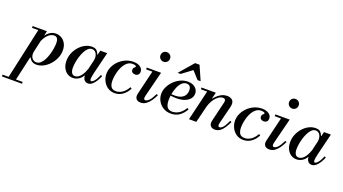

<svg xmlns="http://www.w3.org/2000/svg" viewBox="-184 -1477 4532 2536"><g transform="rotate(20 2081.5 -209.5)"><path d="M-32 314 136 -450H243L71 314ZM-112 314V289H171V314ZM262 13Q223 13 198 -4Q173 -21 159 -50H152L172 -138Q171 -128 170.5 -121Q170 -114 170 -106Q170 -67 192.5 -41.5Q215 -16 249 -16Q282 -16 308.5 -39.5Q335 -63 354.5 -101Q374 -139 387 -183.5Q400 -228 406.5 -269.5Q413 -311 413 -341Q413 -391 397 -410.5Q381 -430 352 -430Q329 -430 303.5 -417Q278 -404 253.5 -375Q229 -346 208 -298L225 -386H232Q254 -418 289 -440Q324 -462 368 -462Q410 -462 446.5 -440.5Q483 -419 505 -379Q527 -339 527 -282Q527 -224 503.5 -171Q480 -118 441.5 -76.5Q403 -35 356 -11Q309 13 262 13ZM42 -425V-450H231V-425Z M772 13Q730 13 695 -9.5Q660 -32 639 -74Q618 -116 618 -173Q618 -231 640 -283Q662 -335 698.5 -375.5Q735 -416 780.5 -439Q826 -462 873 -462Q919 -462 941 -441Q963 -420 973 -389H979L958 -298Q959 -309 960 -317Q961 -325 961 -335Q961 -378 939.5 -405.5Q918 -433 885 -433Q855 -433 830.5 -410.5Q806 -388 787 -351Q768 -314 755 -271.5Q742 -229 735.5 -188Q729 -147 729 -117Q729 -69 745 -44Q761 -19 792 -19Q813 -19 836 -32Q859 -45 882.5 -78Q906 -111 927 -170L915 -70H909Q887 -30 850 -8.5Q813 13 772 13ZM985 13Q969 13 952 4.5Q935 -4 924 -24.5Q913 -45 913 -81Q913 -96 915.5 -114Q918 -132 923 -154L993 -450H1090L1016 -147Q1009 -116 1005 -94.5Q1001 -73 1001 -59Q1001 -30 1018 -30Q1035 -30 1060.5 -60.5Q1086 -91 1111 -151L1131 -142Q1116 -105 1094.5 -69.5Q1073 -34 1045.5 -10.5Q1018 13 985 13Z M1361 13Q1303 13 1260.5 -17Q1218 -47 1195.5 -93.5Q1173 -140 1173 -191Q1173 -243 1195.5 -291.5Q1218 -340 1257.5 -378.5Q1297 -417 1348.5 -439.5Q1400 -462 1457 -462Q1497 -462 1526.5 -450.5Q1556 -439 1572.5 -418Q1589 -397 1589 -369Q1589 -341 1573 -326Q1557 -311 1531 -311Q1508 -311 1492 -323Q1476 -335 1476 -359Q1476 -377 1483.5 -386Q1491 -395 1498.5 -400Q1506 -405 1506 -412Q1506 -423 1489 -427.5Q1472 -432 1455 -432Q1417 -432 1388 -411.5Q1359 -391 1338 -357.5Q1317 -324 1304 -284.5Q1291 -245 1284.5 -205.5Q1278 -166 1278 -134Q1278 -79 1298.5 -48Q1319 -17 1369 -17Q1411 -17 1453.5 -43Q1496 -69 1533 -133L1553 -119Q1519 -55 1470 -21Q1421 13 1361 13Z M1827 -598Q1799 -598 1779.5 -617.5Q1760 -637 1760 -665Q1760 -694 1779.5 -713.5Q1799 -733 1827 -733Q1856 -733 1875.5 -713.5Q1895 -694 1895 -665Q1895 -637 1875.5 -617.5Q1856 -598 1827 -598ZM1726 13Q1689 13 1669 -6Q1649 -25 1649 -56Q1649 -64 1650.5 -72Q1652 -80 1653 -87L1740 -450H1847L1758 -97Q1755 -84 1754 -76Q1753 -68 1753 -63Q1753 -38 1775 -38Q1799 -38 1827 -67Q1855 -96 1889 -166L1909 -157Q1890 -115 1863.5 -76Q1837 -37 1803 -12Q1769 13 1726 13ZM1646 -425V-450H1835V-425Z M2151 13Q2089 13 2042 -16Q1995 -45 1969.5 -91.5Q1944 -138 1944 -190Q1944 -241 1967.5 -289.5Q1991 -338 2030.5 -377Q2070 -416 2120 -439Q2170 -462 2222 -462Q2264 -462 2296 -447Q2328 -432 2346.5 -405.5Q2365 -379 2365 -344Q2365 -302 2338 -270Q2311 -238 2264 -220.5Q2217 -203 2156 -203Q2133 -203 2108 -205Q2083 -207 2063.5 -210Q2044 -213 2037 -214L2042 -239Q2059 -232 2077 -230.5Q2095 -229 2115 -229Q2175 -229 2210.5 -247Q2246 -265 2261.5 -294Q2277 -323 2277 -357Q2277 -397 2260 -414.5Q2243 -432 2215 -432Q2178 -432 2149.5 -404.5Q2121 -377 2102 -333.5Q2083 -290 2073.5 -241Q2064 -192 2064 -148Q2064 -81 2087 -49Q2110 -17 2161 -17Q2202 -17 2248 -42Q2294 -67 2334 -133L2354 -119Q2322 -61 2272 -24Q2222 13 2151 13ZM2053 -524 2226 -724H2288L2376 -524H2333L2237 -630L2095 -524Z M2769 13Q2734 13 2713.5 -6Q2693 -25 2693 -56Q2693 -64 2694.5 -72Q2696 -80 2697 -87L2762 -359Q2764 -367 2765 -373Q2766 -379 2766 -386Q2766 -404 2756 -412Q2746 -420 2729 -420Q2707 -420 2682.5 -406.5Q2658 -393 2635 -368Q2612 -343 2593.5 -309Q2575 -275 2564 -234L2592 -361H2599Q2629 -400 2674.5 -431Q2720 -462 2775 -462Q2813 -462 2840.5 -443Q2868 -424 2868 -381Q2868 -362 2862 -336L2802 -97Q2799 -84 2798 -76Q2797 -68 2797 -63Q2797 -38 2819 -38Q2841 -38 2866.5 -67Q2892 -96 2923 -166L2943 -157Q2924 -113 2899 -74Q2874 -35 2842 -11Q2810 13 2769 13ZM2403 0 2510 -450H2617L2506 0ZM2416 -425V-450H2605V-425Z M3169 13Q3111 13 3068.5 -17Q3026 -47 3003.5 -93.5Q2981 -140 2981 -191Q2981 -243 3003.5 -291.5Q3026 -340 3065.5 -378.5Q3105 -417 3156.5 -439.5Q3208 -462 3265 -462Q3305 -462 3334.5 -450.5Q3364 -439 3380.5 -418Q3397 -397 3397 -369Q3397 -341 3381 -326Q3365 -311 3339 -311Q3316 -311 3300 -323Q3284 -335 3284 -359Q3284 -377 3291.5 -386Q3299 -395 3306.5 -400Q3314 -405 3314 -412Q3314 -423 3297 -427.5Q3280 -432 3263 -432Q3225 -432 3196 -411.5Q3167 -391 3146 -357.5Q3125 -324 3112 -284.5Q3099 -245 3092.5 -205.5Q3086 -166 3086 -134Q3086 -79 3106.5 -48Q3127 -17 3177 -17Q3219 -17 3261.5 -43Q3304 -69 3341 -133L3361 -119Q3327 -55 3278 -21Q3229 13 3169 13Z M3635 -598Q3607 -598 3587.5 -617.5Q3568 -637 3568 -665Q3568 -694 3587.5 -713.5Q3607 -733 3635 -733Q3664 -733 3683.5 -713.5Q3703 -694 3703 -665Q3703 -637 3683.5 -617.5Q3664 -598 3635 -598ZM3534 13Q3497 13 3477 -6Q3457 -25 3457 -56Q3457 -64 3458.5 -72Q3460 -80 3461 -87L3548 -450H3655L3566 -97Q3563 -84 3562 -76Q3561 -68 3561 -63Q3561 -38 3583 -38Q3607 -38 3635 -67Q3663 -96 3697 -166L3717 -157Q3698 -115 3671.5 -76Q3645 -37 3611 -12Q3577 13 3534 13ZM3454 -425V-450H3643V-425Z M3916 13Q3874 13 3839 -9.5Q3804 -32 3783 -74Q3762 -116 3762 -173Q3762 -231 3784 -283Q3806 -335 3842.5 -375.5Q3879 -416 3924.5 -439Q3970 -462 4017 -462Q4063 -462 4085 -441Q4107 -420 4117 -389H4123L4102 -298Q4103 -309 4104 -317Q4105 -325 4105 -335Q4105 -378 4083.5 -405.5Q4062 -433 4029 -433Q3999 -433 3974.5 -410.5Q3950 -388 3931 -351Q3912 -314 3899 -271.5Q3886 -229 3879.5 -188Q3873 -147 3873 -117Q3873 -69 3889 -44Q3905 -19 3936 -19Q3957 -19 3980 -32Q4003 -45 4026.5 -78Q4050 -111 4071 -170L4059 -70H4053Q4031 -30 3994 -8.5Q3957 13 3916 13ZM4129 13Q4113 13 4096 4.5Q4079 -4 4068 -24.5Q4057 -45 4057 -81Q4057 -96 4059.5 -114Q4062 -132 4067 -154L4137 -450H4234L4160 -147Q4153 -116 4149 -94.5Q4145 -73 4145 -59Q4145 -30 4162 -30Q4179 -30 4204.5 -60.5Q4230 -91 4255 -151L4275 -142Q4260 -105 4238.5 -69.5Q4217 -34 4189.5 -10.5Q4162 13 4129 13Z"/></g></svg>

Font: Libre Bodoni
Style: Italic
Weight: 400
Italic angle: -13°
Designer: Pablo Impallari, Rodrigo Fuenzalida
Foundry: Impallari Type
Version: Version 2.005;gftools[0.9.23]